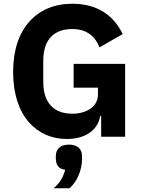

<svg xmlns="http://www.w3.org/2000/svg" viewBox="-20 -730 759 1025"><path d="M520 -111H515C504 -40 441 12 336 12C256 12 185 -19 133 -79C81 -139 50 -229 50 -346C50 -463 82 -555 138 -616C193 -677 271 -710 366 -710C491 -710 583 -656 635 -548L511 -477C490 -532 447 -575 366 -575C271 -575 211 -522 211 -405V-293C211 -177 271 -123 366 -123C403 -123 438 -132 463 -150C488 -168 503 -192 503 -227V-262H373V-389H648V0H520ZM348 42C392 42 418 64 418 104V118C418 179 390 242 351 275H266C301 246 317 216 328 176C289 173 278 144 278 115V104C278 64 304 42 348 42Z"/></svg>

Font: Plexus Sans Bold
Style: Regular
Weight: 700
Version: Version 2.001;PS 002.001;hotconv 1.0.70;makeotf.lib2.5.58329